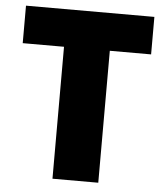

<svg xmlns="http://www.w3.org/2000/svg" viewBox="-52 -760 694 806"><g transform="rotate(5 295.5 -357.0)"><path d="M392 0V-556H566V-714H25V-556H199V0Z"/></g></svg>

Font: Noto Sans Arabic UI Bk
Style: Regular
Weight: 900
Designer: Monotype Design Team, Nadine Chahine and Nizar Qandah
Foundry: Monotype Imaging Inc.
Version: Version 2.010